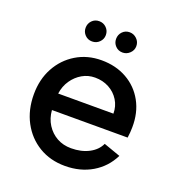

<svg xmlns="http://www.w3.org/2000/svg" viewBox="-125 -773 813 882"><g transform="rotate(20 281.5 -332.5)"><path d="M211 -573Q190 -573 176 -587.5Q162 -602 162 -622Q162 -643 176 -657.5Q190 -672 211 -672Q232 -672 246.5 -657.5Q261 -643 261 -622Q261 -602 246.5 -587.5Q232 -573 211 -573ZM360 -573Q339 -573 325 -587.5Q311 -602 311 -622Q311 -643 325 -657.5Q339 -672 360 -672Q380 -672 395 -657.5Q410 -643 410 -622Q410 -602 395 -587.5Q380 -573 360 -573ZM289 7Q217 7 161.5 -26.5Q106 -60 74.5 -119Q43 -178 43 -254Q43 -327 74 -384Q105 -441 159.5 -474Q214 -507 283 -507Q353 -507 407 -476.5Q461 -446 491 -391.5Q521 -337 520 -266Q520 -254 519 -241.5Q518 -229 516 -214H146Q149 -174 168.5 -143.5Q188 -113 218.5 -96Q249 -79 288 -79Q338 -79 375 -98.5Q412 -118 427 -151L509 -122Q479 -61 421.5 -27Q364 7 289 7ZM417 -295Q417 -331 399 -360Q381 -389 350.5 -405.5Q320 -422 282 -422Q248 -422 219.5 -405.5Q191 -389 171.5 -360.5Q152 -332 147 -295Z"/></g></svg>

Font: Albert Sans Medium
Style: Regular
Weight: 500
Designer: Andreas Rasmussen
Foundry: a.Foundry
Version: Version 1.025